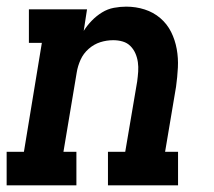

<svg xmlns="http://www.w3.org/2000/svg" viewBox="-24 -558 644 578"><path d="M-4 0V-101H48L102 -429H63V-530H238L228 -465Q238 -481 252 -495.5Q266 -510 283 -520.5Q300 -531 319 -534.5Q338 -538 356 -538Q385 -538 411.5 -529.5Q438 -521 458.5 -503.5Q479 -486 491 -462Q503 -438 508 -410.5Q513 -383 511.5 -354.5Q510 -326 506 -297L473 -101H512V0H301V-101H353L389 -313Q391 -328 392 -342.5Q393 -357 391 -371Q389 -385 383.5 -397.5Q378 -410 368.5 -419.5Q359 -429 345.5 -433Q332 -437 317 -437Q297 -437 278 -431Q259 -425 243 -411Q227 -397 218.5 -378Q210 -359 207 -340L167 -101H206V0Z"/></svg>

Font: Iosevka Slab Extended Oblique
Style: Bold
Weight: 700
Width: 7
Italic angle: -9°
Monospace: yes
Designer: Belleve Invis
Foundry: Belleve Invis
Version: Version 11.1.1; ttfautohint (v1.8.3)